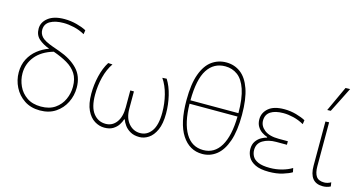

<svg xmlns="http://www.w3.org/2000/svg" viewBox="-82 -1156 2878 1527"><g transform="rotate(15 1357.0 -392.5)"><path d="M302 9Q227 9 173.2 -26.8Q119.5 -62.5 90.8 -119.8Q62 -177 62 -241Q62 -303 87 -351.2Q112 -399.5 154.2 -433Q196.5 -466.5 247.5 -484.5Q193.5 -504 159.2 -534.5Q125 -565 125 -617.5Q125 -670.5 172 -707.2Q219 -744 305.5 -744Q358 -744 407.8 -730.5Q457.5 -717 487 -700.5L482 -667Q439 -691 393 -701.5Q347 -712 306.5 -712Q238.5 -712 196.8 -688.2Q155 -664.5 155 -615.5Q155 -583.5 178 -558.2Q201 -533 271 -508L329 -487.5Q426.5 -453 483 -394.2Q539.5 -335.5 539.5 -241Q539.5 -176 511.2 -119Q483 -62 430 -26.5Q377 9 302 9ZM93 -241Q93 -187.5 116 -137.2Q139 -87 185.5 -55Q232 -23 302 -23Q372 -23 417.8 -54.8Q463.5 -86.5 486 -136.5Q508.5 -186.5 508.5 -241Q508.5 -306 481.2 -348.2Q454 -390.5 404.8 -419.2Q355.5 -448 289 -471Q192.5 -442.5 142.8 -381.2Q93 -320 93 -241Z M832 8.5Q790.5 8.5 751.8 -15.2Q713 -39 688.2 -90.8Q663.5 -142.5 663.5 -226.5Q663.5 -299.5 680.5 -371.5Q697.5 -443.5 730.5 -496L766 -494Q730.5 -442.5 712.5 -371.8Q694.5 -301 694.5 -226.5Q694.5 -123.5 733.5 -73.5Q772.5 -23.5 834.5 -23.5Q889.5 -23.5 923 -68.2Q956.5 -113 956.5 -191.5V-331H986.5V-188.5Q986.5 -111.5 1024.5 -67.5Q1062.5 -23.5 1118.5 -23.5Q1175.5 -23.5 1211.8 -73.2Q1248 -123 1248 -226.5Q1248 -301 1230 -371.8Q1212 -442.5 1176.5 -494L1212 -496Q1245 -443.5 1262 -371.5Q1279 -299.5 1279 -226.5Q1279 -142.5 1255.5 -90.8Q1232 -39 1195.8 -15.2Q1159.5 8.5 1121 8.5Q1077 8.5 1046.8 -8.5Q1016.5 -25.5 998.8 -50Q981 -74.5 974 -96.5H969Q962.5 -74.5 946.8 -50Q931 -25.5 903.2 -8.5Q875.5 8.5 832 8.5Z M1638.5 9Q1533 9 1470.5 -87Q1408 -183 1408 -372.5Q1408 -506 1438 -587.8Q1468 -669.5 1520 -706.8Q1572 -744 1638 -744Q1705 -744 1756.2 -705.5Q1807.5 -667 1836.2 -585Q1865 -503 1865 -372.5Q1865 -241 1835.8 -156.5Q1806.5 -72 1755.2 -31.5Q1704 9 1638.5 9ZM1638 -712Q1543.5 -712 1491.8 -632Q1440 -552 1439 -379H1834Q1833.5 -501 1808.5 -574Q1783.5 -647 1739.5 -679.5Q1695.5 -712 1638 -712ZM1638.5 -23Q1730.5 -23 1780.8 -107.2Q1831 -191.5 1834 -351H1439Q1442 -192.5 1492.8 -107.8Q1543.5 -23 1638.5 -23Z M2187 9Q2115 9 2074 -11.5Q2033 -32 2016 -63.5Q1999 -95 1999 -128Q1999 -167 2016.5 -192.2Q2034 -217.5 2058.8 -231.5Q2083.5 -245.5 2104 -250V-255Q2081 -262 2058.5 -277.2Q2036 -292.5 2021.5 -317Q2007 -341.5 2007 -376Q2007 -429.5 2050.2 -466.8Q2093.5 -504 2180 -504Q2230.5 -504 2278.2 -490.5Q2326 -477 2355.5 -460.5L2350.5 -427Q2307.5 -451 2263.5 -461.5Q2219.5 -472 2181 -472Q2113.5 -472 2075.8 -447.5Q2038 -423 2038 -373.5Q2038 -328.5 2078.2 -296.8Q2118.5 -265 2197 -265H2271.5V-236H2183.5Q2118.5 -236 2074.2 -209.2Q2030 -182.5 2030 -129Q2030 -101 2043.5 -76.8Q2057 -52.5 2091 -37.8Q2125 -23 2186.5 -23Q2238 -23 2286 -36.2Q2334 -49.5 2367.5 -70.5L2374.5 -37.5Q2350.5 -22 2300.8 -6.5Q2251 9 2187 9Z M2631 9Q2519.5 9 2519.5 -130V-494L2549.5 -495.5V-135Q2549.5 -78.5 2568.8 -50.8Q2588 -23 2634 -23Q2662.5 -23 2689.5 -39L2694.5 -6Q2665.5 9 2631 9ZM2509.5 -586Q2533.5 -638 2557.5 -690Q2581.5 -742 2605 -793L2642.5 -794Q2616.5 -742 2590.8 -690.5Q2565 -639 2538.5 -587Z"/></g></svg>

Font: Heraclito Thin
Style: Regular
Weight: 100
Designer: Kostas Bartsokas (font) & Cristiano Sobral (main changes)
Foundry: Kostas Bartsokas (font) & Cristiano Sobral (main changes)
Version: Version 1.00;July 8, 2020;FontCreator 13.0.0.2655 64-bit